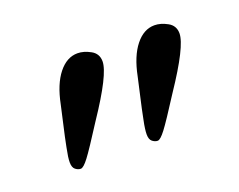

<svg xmlns="http://www.w3.org/2000/svg" viewBox="-53 -648 490 394"><g transform="rotate(-20 192.5 -450.5)"><path d="M309.1 -563Q322.8 -563 337.4 -554.9Q352.1 -546.9 352.1 -529.8Q352.1 -502 296.9 -419.9Q264.2 -368.7 252.4 -353.3Q240.7 -337.9 234.9 -337.9Q229 -337.9 223.4 -342.3Q217.8 -346.7 217.8 -357.9Q217.8 -363.3 218.8 -370.6Q219.7 -377.9 222.2 -389.6L226.6 -411.1Q229 -421.9 233.4 -441.4L241.2 -476.1Q249.5 -517.6 267.6 -540.3Q285.6 -563 309.1 -563ZM141.1 -563Q154.8 -563 169.4 -554.9Q184.1 -546.9 184.1 -529.8Q184.1 -502 128.9 -419.9Q96.2 -368.7 84.5 -353.3Q72.8 -337.9 66.9 -337.9Q61 -337.9 55.4 -342.3Q49.8 -346.7 49.8 -357.9Q49.8 -363.3 50.8 -370.6Q51.8 -377.9 54.2 -389.6L58.6 -411.1Q61 -421.9 65.4 -441.4L73.2 -476.1Q81.5 -517.6 99.6 -540.3Q117.7 -563 141.1 -563Z"/></g></svg>

Font: Linux Libertine G
Style: Bold
Weight: 700
Designer: Philipp H. Poll
Foundry: Philipp H. Poll
Version: Version 5.0.3